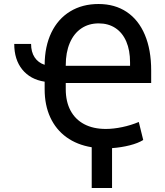

<svg xmlns="http://www.w3.org/2000/svg" viewBox="-20 -737 833 968"><path d="M205.1 -410.2Q205.6 -503.4 239 -572.8Q272.5 -642.1 333.7 -679.4Q395 -716.8 476.6 -716.8Q559.1 -716.8 618.9 -676.8Q678.7 -636.7 710.4 -561.3Q742.2 -485.8 742.2 -381.8V-318.4H311.5V-287.1Q311.5 -225.1 335.4 -179.9Q359.4 -134.8 404.8 -110.8Q450.2 -86.9 513.7 -86.9Q551.8 -86.9 596.2 -96.2Q640.6 -105.5 679.7 -122.1L702.1 -31.2Q676.3 -15.1 634.3 -4.4Q592.3 6.3 544.9 9.8V210.9H442.4V5.4Q368.2 -6.8 314.9 -45.4Q261.7 -84 233.4 -145.5Q205.1 -207 205.1 -287.1V-325.2Q132.8 -336.4 92.3 -386.5Q51.8 -436.5 51.8 -515.6H136.7Q136.7 -475.1 154.5 -448Q172.4 -420.9 205.1 -410.2ZM635.7 -405.3V-422.9Q635.7 -483.4 616.7 -527.6Q597.7 -571.8 562 -595.5Q526.4 -619.1 477.5 -619.1Q427.2 -619.1 389.6 -593.5Q352.1 -567.9 331.8 -520.3Q311.5 -472.7 311.5 -408.2V-405.3Z"/></svg>

Font: Pretendard JP Medium
Style: Regular
Weight: 500
Designer: Base glyphs from Inter by Rasmus Andersson; Hangeul glyphs from Noto Sans CJK(Source Han Sans) by Jang Soo-young and Kan
Foundry: Kil Hyung-jin
Version: Version 1.309